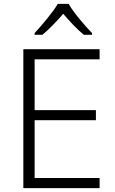

<svg xmlns="http://www.w3.org/2000/svg" viewBox="-20 -1018 593 987"><path d="M333 -998H277C252 -955 195 -888 158 -848V-839H198C234 -869 273 -910 305 -947C337 -910 375 -868 411 -839H453V-848C415 -887 357 -955 333 -998ZM492 -51V-103H158V-400H473V-452H158V-713H492V-765H100V-51Z"/></svg>

Font: Noto Sans Tamil UI Light
Style: Regular
Weight: 300
Designer: Jelle Bosma - Monotype Design Team
Foundry: Monotype Imaging Inc.
Version: Version 2.004